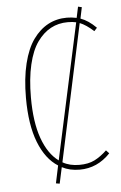

<svg xmlns="http://www.w3.org/2000/svg" viewBox="-56 -776 555 882"><g transform="rotate(-5 221.5 -335.5)"><path d="M408.2 -67.9 421.9 -53.2Q362.3 9.8 280.8 9.8Q234.4 9.8 199.2 -8.8L183.1 65.9L166 63L183.1 -18.1Q126.5 -53.7 94.7 -134.8Q63 -215.8 63 -339.8Q63 -429.7 79.8 -498Q96.7 -566.4 126.7 -607.9Q156.7 -649.4 195.8 -670.2Q234.9 -690.9 282.2 -690.9Q303.7 -690.9 327.1 -686L337.9 -736.8L355 -732.9L344.2 -681.2Q380.4 -668.5 416 -632.8L402.8 -618.2Q367.7 -649.9 338.9 -661.1L204.1 -30.8Q236.3 -12.2 280.8 -12.2Q322.8 -12.2 351.3 -26.6Q379.9 -41 408.2 -67.9ZM85.9 -339.8Q85.9 -225.6 112.8 -150.9Q139.6 -76.2 188 -41L323.2 -666Q307.1 -669.9 284.2 -669.9Q241.2 -669.9 206.1 -651.1Q170.9 -632.3 143.6 -594Q116.2 -555.7 101.1 -491Q85.9 -426.3 85.9 -339.8Z"/></g></svg>

Font: Fira Sans Compressed Thin
Style: Regular
Weight: 100
Width: 1
Designer: Carrois Corporate & Edenspiekermann AG
Foundry: Carrois Corporate GbR & Edenspiekermann AG
Version: Version 4.203;PS 004.203;hotconv 1.0.88;makeotf.lib2.5.64775